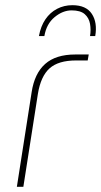

<svg xmlns="http://www.w3.org/2000/svg" viewBox="-20 -720 390 740"><path d="M45 0 102 -365Q113 -437 154 -473.5Q195 -510 270 -510H322L318 -487H273Q205 -487 171 -456.5Q137 -426 126 -358L70 0ZM130 -581Q137 -619 155 -645.5Q173 -672 200 -686Q227 -700 259 -700Q312 -700 334 -666.5Q356 -633 347 -581H327Q331 -605 327 -628Q323 -651 306.5 -665.5Q290 -680 256 -680Q222 -680 190.5 -654Q159 -628 151 -581Z"/></svg>

Font: MuseoModerno Thin
Style: Italic
Weight: 100
Italic angle: -9°
Designer: Pablo Cosgaya, Héctor Gatti, Marcela Romero, and the Authors of The MuseoModerno Project.
Foundry: Omnibus-Type Team
Version: Version 1.003